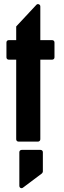

<svg xmlns="http://www.w3.org/2000/svg" viewBox="-20 -707 318 960"><path d="M72.8 1Q67.4 1 64.2 -2.4Q61 -5.9 61 -10.7V-408.7H23.9Q19 -408.7 15.6 -411.9Q12.2 -415 12.2 -420.4V-494.6Q12.2 -500 15.6 -503.2Q19 -506.3 23.9 -506.3H61V-574.7L161.6 -682.6Q167 -688.5 174.3 -685.5Q181.6 -682.6 181.6 -674.3V-506.3H240.7Q245.6 -506.3 249 -503.2Q252.4 -500 252.4 -494.6V-420.4Q252.4 -415 249 -411.9Q245.6 -408.7 240.7 -408.7H181.6V-10.7Q181.6 -5.9 178.2 -2.4Q174.8 1 169.9 1ZM95.2 231Q88.9 235.8 82.8 232.7Q76.7 229.5 76.7 221.7V54.2Q76.7 48.8 80.1 45.7Q83.5 42.5 88.4 42.5H182.6Q187.5 42.5 190.9 45.7Q194.3 48.8 194.3 54.2V150.9Q194.3 153.3 192.6 156.2Q190.9 159.2 189.5 160.2Z"/></svg>

Font: Alte DIN 1451 Mittelschrift
Style: Bold
Weight: 700
Designer: Peter Wiegel
Foundry: Peter Wiegel
Version: Version 1.003